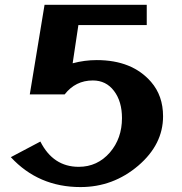

<svg xmlns="http://www.w3.org/2000/svg" viewBox="-20 -757 747 787"><path d="M310.1 9.8Q137.7 9.8 24.4 -112.8L145.5 -176.8Q197.8 -73.2 302.7 -73.2Q379.4 -73.2 430.7 -132.3Q480 -189.9 480 -272.9Q480 -341.3 447.3 -384.3Q415 -427.2 360.4 -427.2Q289.6 -427.2 245.1 -370.1H102.1L162.6 -737.3H581.5V-654.3H301.3L277.8 -497.6Q326.7 -510.7 376.5 -510.7Q521.5 -510.7 599.1 -421.4Q648.4 -364.7 648.4 -280.3Q648.4 -165 546.9 -78.1Q443.8 9.8 310.1 9.8Z"/></svg>

Font: Klaudia
Style: Bold
Weight: 700
Designer: Wojciech Kalinowski "wmk69" (wmk69@o2.pl)
Foundry: Wojciech Kalinowski "wmk69" (wmk69@o2.pl)
Version: Version 3.1.0; 2021-05-10